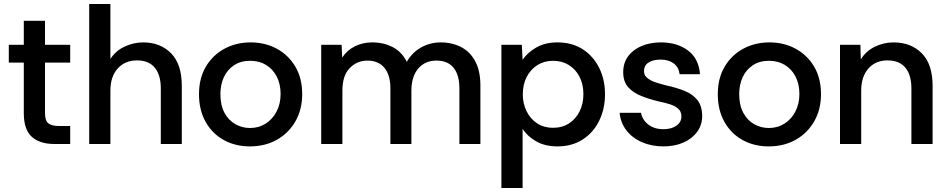

<svg xmlns="http://www.w3.org/2000/svg" viewBox="-20 -720 4731 960"><path d="M253 0Q179 0 139 -36Q99 -72 99 -154V-407H24V-496H99V-616H205V-496H331V-407H205V-154Q205 -116 222 -103Q239 -90 275 -90H331V0Z M426 0V-700H532V-425Q557 -465 602 -486.5Q647 -508 696 -508Q782 -508 835.5 -453.5Q889 -399 889 -291V0H784V-278Q784 -345 754 -381.5Q724 -418 665 -418Q605 -418 568.5 -377.5Q532 -337 532 -266V0Z M1229 12Q1157 12 1099.5 -19.5Q1042 -51 1008.5 -110Q975 -169 975 -249Q975 -329 1009.5 -387Q1044 -445 1102.5 -476.5Q1161 -508 1233 -508Q1305 -508 1363 -477Q1421 -446 1456 -388Q1491 -330 1491 -249Q1491 -173 1457.5 -114Q1424 -55 1365 -21.5Q1306 12 1229 12ZM1230 -80Q1274 -80 1308.5 -102Q1343 -124 1363 -162.5Q1383 -201 1383 -250Q1383 -300 1363.5 -337.5Q1344 -375 1310 -395.5Q1276 -416 1231 -416Q1184 -416 1150.5 -394Q1117 -372 1099.5 -334.5Q1082 -297 1082 -249Q1082 -194 1102.5 -156Q1123 -118 1157 -99Q1191 -80 1230 -80Z M1586 0V-496H1688L1691 -432Q1715 -469 1754.5 -488.5Q1794 -508 1841 -508Q1898 -508 1943.5 -484.5Q1989 -461 2014 -411Q2040 -457 2085 -482.5Q2130 -508 2183 -508Q2241 -508 2286 -484.5Q2331 -461 2356.5 -413Q2382 -365 2382 -292V0H2277V-278Q2277 -345 2248 -381Q2219 -417 2162 -417Q2105 -417 2071 -377Q2037 -337 2037 -266V0H1932V-278Q1932 -345 1902 -381Q1872 -417 1817 -417Q1765 -417 1728.5 -379.5Q1692 -342 1692 -266V0Z M2487 220V-496H2589L2593 -421Q2619 -459 2663 -483.5Q2707 -508 2767 -508Q2841 -508 2894 -473.5Q2947 -439 2976 -380.5Q3005 -322 3005 -249Q3005 -176 2976 -116.5Q2947 -57 2893.5 -22.5Q2840 12 2767 12Q2705 12 2660.5 -13.5Q2616 -39 2593 -76V220ZM2745 -81Q2791 -81 2825 -103Q2859 -125 2878 -163Q2897 -201 2897 -249Q2897 -299 2877.5 -336.5Q2858 -374 2824 -395Q2790 -416 2745 -416Q2701 -416 2667 -394.5Q2633 -373 2613.5 -335.5Q2594 -298 2594 -248Q2594 -202 2613 -163.5Q2632 -125 2666 -103Q2700 -81 2745 -81Z M3297 12Q3239 12 3191 -8.5Q3143 -29 3113 -67Q3083 -105 3078 -156H3185Q3192 -120 3222 -97Q3252 -74 3297 -74Q3337 -74 3362 -91.5Q3387 -109 3387 -138Q3387 -163 3370.5 -177Q3354 -191 3328.5 -199Q3303 -207 3273 -213Q3227 -224 3186.5 -240Q3146 -256 3121 -284Q3096 -312 3096 -359Q3096 -405 3120.5 -438.5Q3145 -472 3188 -490Q3231 -508 3285 -508Q3366 -508 3420 -467.5Q3474 -427 3480 -349H3378Q3374 -384 3348.5 -403Q3323 -422 3283 -422Q3246 -422 3223 -407.5Q3200 -393 3200 -364Q3200 -344 3216 -330.5Q3232 -317 3257.5 -308.5Q3283 -300 3311 -293Q3362 -282 3402 -266Q3442 -250 3466 -221Q3490 -192 3491 -141Q3491 -95 3465.5 -60.5Q3440 -26 3396.5 -7Q3353 12 3297 12Z M3823 12Q3751 12 3693.5 -19.5Q3636 -51 3602.5 -110Q3569 -169 3569 -249Q3569 -329 3603.5 -387Q3638 -445 3696.5 -476.5Q3755 -508 3827 -508Q3899 -508 3957 -477Q4015 -446 4050 -388Q4085 -330 4085 -249Q4085 -173 4051.5 -114Q4018 -55 3959 -21.5Q3900 12 3823 12ZM3824 -80Q3868 -80 3902.5 -102Q3937 -124 3957 -162.5Q3977 -201 3977 -250Q3977 -300 3957.5 -337.5Q3938 -375 3904 -395.5Q3870 -416 3825 -416Q3778 -416 3744.5 -394Q3711 -372 3693.5 -334.5Q3676 -297 3676 -249Q3676 -194 3696.5 -156Q3717 -118 3751 -99Q3785 -80 3824 -80Z M4180 0V-496H4282L4284 -423Q4309 -464 4353.5 -486Q4398 -508 4448 -508Q4535 -508 4589 -453.5Q4643 -399 4643 -291V0H4537V-278Q4537 -345 4507 -381.5Q4477 -418 4417 -418Q4358 -418 4322 -377.5Q4286 -337 4286 -266V0Z"/></svg>

Font: Rethink Sans Medium
Style: Regular
Weight: 500
Designer: The Rethink Sans project authors (Hans Thiessen). DM Sans designed by Colophon Foundry.
Foundry: Rethink Communications LLC
Version: Version 1.001